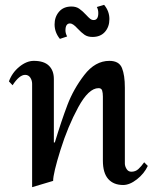

<svg xmlns="http://www.w3.org/2000/svg" viewBox="-20 -761 648 795"><path d="M497 -398V-367V-84Q497 -73 504 -61.5Q511 -50 524 -50Q541 -50 553 -61Q565 -72 577 -89L592 -74Q577 -42 547 -18.5Q517 5 490 5Q450 5 428 -20Q406 -45 406 -96V-361Q406 -376 403 -386Q400 -396 388 -396Q347 -396 304 -317Q261 -238 230.5 -140.5Q200 -43 200 -12L113 14V-414Q113 -428 105.5 -439.5Q98 -451 84 -451Q60 -451 32 -408L17 -424Q30 -460 60 -484.5Q90 -509 120 -509Q162 -509 182.5 -489Q203 -469 203 -434V-171H207Q234 -260 259 -326Q284 -392 329 -450.5Q374 -509 433 -509Q473 -509 485 -479.5Q497 -450 497 -398ZM433 -682Q433 -650 414.5 -629Q396 -608 363 -608Q343 -608 330 -617Q317 -626 301 -643Q282 -664 270 -664Q251 -664 251 -635Q251 -623 258 -610L228 -600Q206 -627 206 -660Q206 -691 224.5 -712.5Q243 -734 276 -734Q295 -734 308 -725Q321 -716 336 -700Q347 -688 353.5 -683Q360 -678 368 -678Q387 -678 387 -707Q387 -721 381 -732L411 -741Q433 -715 433 -682Z"/></svg>

Font: Amita
Style: Regular
Weight: 400
Designer: Eduardo Rodriguez Tunni, Modular Infotech, Brian J. Bonislawsky
Foundry: Eduardo Rodriguez Tunni, Modular Infotech, Brian J. Bonislawsky
Version: Version 1.004